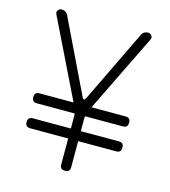

<svg xmlns="http://www.w3.org/2000/svg" viewBox="-111 -829 823 929"><g transform="rotate(15 300.0 -365.0)"><path d="M300 10Q287 10 281 4Q275 -2 275 -15V-145H85Q72 -145 66 -151.5Q60 -158 60 -170Q60 -183 66.5 -189Q73 -195 85 -195H275V-260Q275 -262 274.5 -265Q274 -268 274 -270H85Q72 -270 66 -276.5Q60 -283 60 -295Q60 -308 66.5 -314Q73 -320 85 -320H255L64 -711Q61 -717 62 -722.5Q63 -728 66 -731.5Q69 -735 73.5 -737.5Q78 -740 82 -740Q93 -740 101.5 -735.5Q110 -731 115 -721L291 -356Q296 -347 300 -347Q304 -347 309 -356L485 -721Q490 -731 498.5 -735.5Q507 -740 518 -740Q522 -740 526.5 -737.5Q531 -735 534 -731.5Q537 -728 538 -722.5Q539 -717 536 -711L345 -320H515Q528 -320 534 -314Q540 -308 540 -295Q540 -282 534 -276Q528 -270 515 -270H326Q326 -268 325.5 -265Q325 -262 325 -260V-195H515Q528 -195 534 -189Q540 -183 540 -170Q540 -157 534 -151Q528 -145 515 -145H325V-15Q325 -2 319 4Q313 10 300 10Z"/></g></svg>

Font: Maple Mono NL Thin
Style: Regular
Weight: 250
Monospace: yes
Designer: subframe7536
Version: Version 7.000